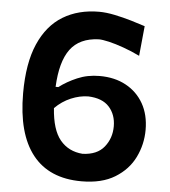

<svg xmlns="http://www.w3.org/2000/svg" viewBox="-55 -821 783 884"><g transform="rotate(5 337.0 -378.5)"><path d="M354 13.7Q204.6 13.7 127.9 -83.3Q51.3 -180.2 51.3 -367.2Q51.3 -506.3 90.6 -595.7Q129.9 -685.1 200.9 -728Q272 -771 367.7 -771Q400.4 -771 440.2 -762.7Q480 -754.4 517.8 -743.2Q555.7 -731.9 582 -723.1L568.4 -585Q530.3 -603.5 492.4 -616.9Q454.6 -630.4 424.1 -637.5Q393.6 -644.5 377 -644.5Q288.1 -641.1 245.6 -583.5Q203.1 -525.9 197.8 -409.2H210.4Q246.1 -436.5 293 -456.5Q339.8 -476.6 396 -476.6Q465.8 -476.6 517.8 -448.2Q569.8 -419.9 598.9 -368.7Q627.9 -317.4 627.9 -247.6Q627.9 -180.7 598.6 -120.8Q569.3 -61 508.5 -23.7Q447.8 13.7 354 13.7ZM198.7 -311Q205.6 -210.9 244.4 -164.3Q283.2 -117.7 348.1 -112.8Q415.5 -115.2 448 -155.8Q480.5 -196.3 480.5 -251Q480.5 -305.2 448.7 -340.6Q417 -376 351.6 -378.4Q312 -377.9 271.7 -360.8Q231.4 -343.8 198.7 -311Z"/></g></svg>

Font: Pinar DS4-SemiBold
Style: Regular
Weight: 600
Designer: Amin Abedi
Version: Version 2.000